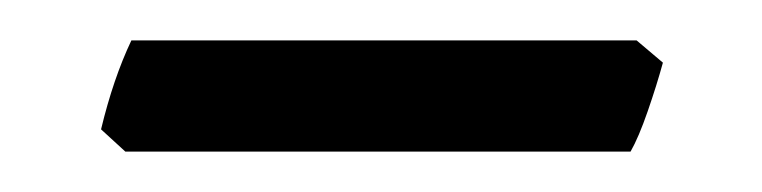

<svg xmlns="http://www.w3.org/2000/svg" viewBox="-20 -298 377 95"><path d="M308 -267Q305 -256 300.5 -243Q296 -230 292 -223H42L30 -234Q36 -259 45 -278H295Z"/></svg>

Font: ChillKai
Style: Regular
Weight: 400
Designer: ChillType
Foundry: 寒蝉字型
Version: Version 2.000